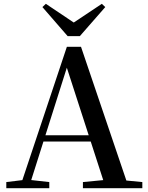

<svg xmlns="http://www.w3.org/2000/svg" viewBox="-20 -985 775 1005"><path d="M220 -965 399 -845H333L513 -965L531 -948L398 -796H334L202 -948ZM13 0V-32L112 -44H130L238 -32V0ZM83 0 330 -740H404L655 0H534L319 -664H339L336 -650L130 0ZM193 -244 199 -277H510L516 -244ZM414 0V-32L549 -45H590L725 -32V0Z"/></svg>

Font: Noto Serif TC SemiBold
Style: Regular
Weight: 600
Version: Version 2.002-H1;hotconv 1.1.0;makeotfexe 2.6.0